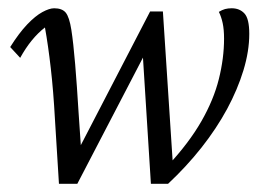

<svg xmlns="http://www.w3.org/2000/svg" viewBox="-20 -445 653 469"><path d="M124 3.9 114.3 -152.3Q110.4 -223.6 104 -278.8Q97.7 -334 89.8 -377.9Q55.7 -351.6 29.3 -303.7L4.9 -330.1Q26.4 -364.3 46.4 -385.3Q66.4 -406.2 83.5 -415.5Q100.6 -424.8 112.3 -424.8Q131.8 -424.8 140.6 -414.1Q149.4 -403.3 154.3 -372.1Q159.2 -340.8 163.6 -288.1Q168 -235.4 171.9 -170.9L180.7 -42H152.3L346.7 -417H377.9L402.3 -43L389.6 -40Q441.4 -95.7 471.7 -148.4Q502 -201.2 514.6 -252Q527.3 -302.7 527.3 -350.6Q527.3 -373 523.9 -388.7Q520.5 -404.3 514.6 -416Q522.5 -420.9 529.8 -422.9Q537.1 -424.8 545.9 -424.8Q565.4 -424.8 577.1 -412.1Q588.9 -399.4 588.9 -362.3Q588.9 -320.3 574.7 -273.4Q560.5 -226.6 534.7 -178.7Q508.8 -130.9 472.2 -84.5Q435.5 -38.1 390.6 3.9H348.6L327.1 -337.9H346.7L168.9 3.9Z"/></svg>

Font: Crimson Pro ExtraLight Light
Style: Italic
Weight: 300
Italic angle: -12°
Version: Version 1.002